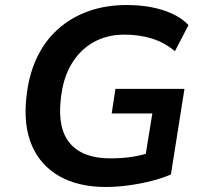

<svg xmlns="http://www.w3.org/2000/svg" viewBox="-20 -735 818 765"><path d="M402 10Q292 10 216.5 -33Q141 -76 107 -155.5Q73 -235 85 -346Q94 -434 125.5 -502Q157 -570 209.5 -617.5Q262 -665 331.5 -690Q401 -715 485 -715Q538 -715 584.5 -706Q631 -697 669 -679Q707 -661 731 -635L677 -531Q635 -566 585 -581.5Q535 -597 476 -597Q406 -597 352 -566.5Q298 -536 264 -478.5Q230 -421 222 -338Q209 -221 260 -162.5Q311 -104 420 -104Q470 -104 512 -111Q554 -118 590 -132L553 -74L587 -283H425L440 -381H715L661 -40Q627 -25 583.5 -14Q540 -3 493 3.5Q446 10 402 10Z"/></svg>

Font: Nunito Sans 8pt
Style: Bold Italic
Weight: 700
Italic angle: -9°
Version: Version 3.101;gftools[0.9.27]